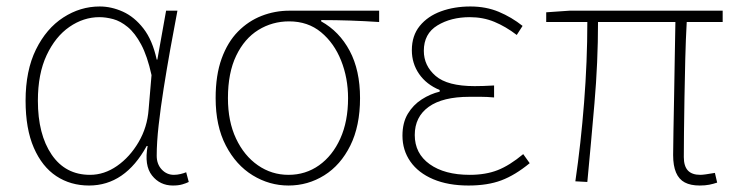

<svg xmlns="http://www.w3.org/2000/svg" viewBox="-20 -560 2281 593"><path d="M255 13Q198 13 154 -16Q110 -45 84.5 -103.5Q59 -162 59 -249Q59 -342 91 -407Q123 -472 175.5 -506Q228 -540 288 -540Q324 -540 359.5 -524Q395 -508 423 -472Q451 -436 464 -376H466L493 -527H528Q517 -470 506 -408.5Q495 -347 485.5 -287Q476 -227 470 -173.5Q464 -120 464 -79Q464 -53 479.5 -36.5Q495 -20 517 -20Q527 -20 537.5 -22.5Q548 -25 555 -28L563 2Q555 6 543 9.5Q531 13 514 13Q474 13 449.5 -18Q425 -49 436 -109H433Q366 13 255 13ZM258 -20Q302 -20 341.5 -47.5Q381 -75 408 -121Q435 -167 439 -222L448 -328Q435 -387 416 -422.5Q397 -458 374.5 -476.5Q352 -495 329.5 -501Q307 -507 287 -507Q238 -507 194.5 -477Q151 -447 124 -389.5Q97 -332 97 -249Q97 -145 139.5 -82.5Q182 -20 258 -20Z M871 13Q812 13 760.5 -18.5Q709 -50 677.5 -110.5Q646 -171 646 -257Q646 -328 664.5 -379Q683 -430 715 -462.5Q747 -495 788 -511Q829 -527 874 -527H1151V-492Q1105 -495 1061.5 -496.5Q1018 -498 972 -498V-494Q1028 -463 1060 -403Q1092 -343 1092 -257Q1092 -171 1062 -110.5Q1032 -50 981.5 -18.5Q931 13 871 13ZM871 -20Q924 -20 965.5 -49.5Q1007 -79 1031 -132Q1055 -185 1055 -257Q1055 -319 1033.5 -373Q1012 -427 971.5 -460.5Q931 -494 873 -494Q821 -494 778 -467.5Q735 -441 709.5 -388Q684 -335 684 -257Q684 -185 709 -132Q734 -79 776.5 -49.5Q819 -20 871 -20Z M1427 13Q1364 13 1318 -6.5Q1272 -26 1247.5 -61Q1223 -96 1223 -141Q1223 -181 1239.5 -208.5Q1256 -236 1282.5 -253Q1309 -270 1338 -277V-282Q1297 -299 1274.5 -331.5Q1252 -364 1252 -405Q1252 -450 1276.5 -480Q1301 -510 1342 -525Q1383 -540 1433 -540Q1481 -540 1520.5 -523.5Q1560 -507 1594 -480L1576 -452Q1542 -478 1507 -492.5Q1472 -507 1431 -507Q1373 -507 1331 -481.5Q1289 -456 1289 -403Q1289 -357 1325.5 -325.5Q1362 -294 1446 -294Q1461 -294 1473.5 -294.5Q1486 -295 1506 -296V-259Q1483 -261 1466 -261Q1449 -261 1430 -261Q1347 -261 1304 -230Q1261 -199 1261 -143Q1261 -86 1307 -53Q1353 -20 1431 -20Q1480 -20 1517 -34.5Q1554 -49 1596 -84L1616 -56Q1571 -19 1528.5 -3Q1486 13 1427 13Z M2141 13Q2113 13 2095 3.5Q2077 -6 2068 -27Q2059 -48 2059 -81Q2059 -108 2060 -156Q2061 -204 2062 -262.5Q2063 -321 2064 -381Q2065 -441 2066 -492H1827Q1827 -368 1816 -241Q1805 -114 1794 2L1757 0Q1774 -116 1784 -243.5Q1794 -371 1794 -492H1667V-522L1739 -527H2212V-492H2101Q2098 -439 2096.5 -378Q2095 -317 2094 -257.5Q2093 -198 2092.5 -150Q2092 -102 2092 -75Q2092 -47 2104.5 -33.5Q2117 -20 2143 -20Q2154 -20 2188 -26L2195 4Q2183 8 2170.5 10.5Q2158 13 2141 13Z"/></svg>

Font: Noto Sans TC
Style: Regular
Weight: 100
Designer: Ryoko NISHIZUKA 西塚涼子 (kana, bopomofo & ideographs); Paul D. Hunt (Latin, Greek & Cyrillic); Sandoll Communications 산돌커뮤니
Foundry: Adobe
Version: Version 2.004;hotconv 1.0.118;makeotfexe 2.5.65603